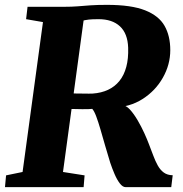

<svg xmlns="http://www.w3.org/2000/svg" viewBox="-24 -771 755 791"><path d="M-3.5 0 1 -48.5 69 -62.5 153 -680 83.5 -692 89.5 -743H240Q272.5 -743 296.5 -745Q320.5 -747 348 -749Q375.5 -751 417 -751Q517 -751 573.8 -728.5Q630.5 -706 654 -664.5Q677.5 -623 677.5 -564.5Q677.5 -505 647 -451Q616.5 -397 563.2 -363Q510 -329 440.5 -328L479.5 -337Q495 -337.5 511.2 -319.8Q527.5 -302 543 -275.5Q558.5 -249 570.5 -222.5Q582.5 -196 589 -178.5Q599 -153 607.5 -130Q616 -107 626.2 -88.8Q636.5 -70.5 651 -60Q665.5 -49.5 687.5 -49L681.5 0H493.5Q481.5 0 469.8 -15.2Q458 -30.5 448 -53.8Q438 -77 430 -101Q419.5 -134.5 409.5 -169.8Q399.5 -205 390.2 -236.8Q381 -268.5 372.5 -291.2Q364 -314 356 -322.5Q352.5 -322 341.2 -321.5Q330 -321 315 -321.2Q300 -321.5 285.5 -321.8Q271 -322 261 -322L267.5 -386.5Q276 -386 289.2 -385.8Q302.5 -385.5 316.5 -385.5Q330.5 -385.5 342 -385.2Q353.5 -385 357.5 -385.5Q393.5 -388 421.2 -401Q449 -414 468 -437.5Q487 -461 496.2 -495.2Q505.5 -529.5 504 -574.5Q502 -633 470.2 -662.5Q438.5 -692 382 -692Q372.5 -692 357.5 -691.5Q342.5 -691 326.2 -688Q310 -685 297 -678L324.5 -717L235.5 -62.5L324.5 -48.5L320.5 0Z"/></svg>

Font: Merriweather 28pt Black
Style: Italic
Weight: 900
Italic angle: -7.8°
Version: Version 2.101